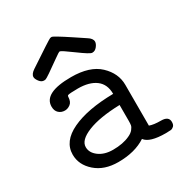

<svg xmlns="http://www.w3.org/2000/svg" viewBox="-155 -759 834 880"><g transform="rotate(-30 262.5 -319.0)"><path d="M55 -128Q55 -198 136.5 -236.5Q218 -275 355 -277Q355 -328 321 -353.5Q287 -379 227 -379Q205 -379 191 -378Q176 -377 173 -375Q170 -373 170 -367Q169 -342 155 -331.5Q141 -321 126 -321Q107 -321 94 -333Q81 -345 81 -367Q81 -440 226 -440Q325 -440 374.5 -393Q424 -346 424 -285V-69Q445 -61 484 -61Q524 -61 524 -31Q524 -16 516.5 -9Q509 -2 500.5 -1Q492 0 474 0Q389 0 366 -32Q308 6 220 6Q146 6 100.5 -34Q55 -74 55 -128ZM77 -526Q77 -542 100 -557Q226 -641 233 -643Q236 -644 240 -644H241Q249 -644 326 -593Q359 -571 380 -557Q403 -543 403 -526Q403 -515 392.5 -501.5Q382 -488 368 -488H366Q355 -488 301 -528Q247 -568 240 -568Q235 -568 209 -549Q130 -492 120 -489Q116 -488 112 -488Q98 -488 87.5 -502Q77 -516 77 -526ZM124 -128Q124 -98 153 -76.5Q182 -55 227 -55Q280 -55 316 -72Q334 -80 343 -91.5Q352 -103 353.5 -111Q355 -119 355 -134V-218Q248 -215 186 -190Q124 -165 124 -128Z"/></g></svg>

Font: CMU Typewriter Text
Style: Regular
Weight: 500
Monospace: yes
Version: Version 0.7.0